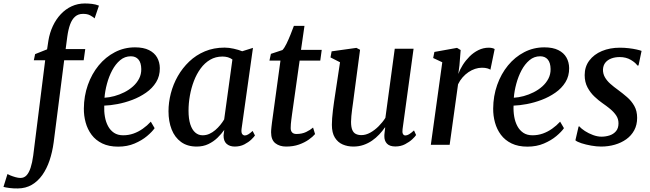

<svg xmlns="http://www.w3.org/2000/svg" viewBox="-138 -835 3748 1107"><path d="M141 -600.5Q148.5 -646 166.8 -685Q185 -724 212.5 -753.2Q240 -782.5 275.2 -798.8Q310.5 -815 351 -815Q372 -815 393 -812.5Q414 -810 432.5 -802.5L407.5 -729Q398.5 -737.5 381.8 -746.5Q365 -755.5 340 -755Q313 -755 295 -739.2Q277 -723.5 266.2 -694Q255.5 -664.5 250 -624L240.5 -552H353.5L344.5 -487.5H232L171.5 -14.5Q164 41.5 147.8 89.8Q131.5 138 106 174Q80.5 210 45.5 230.5Q10.5 251 -35 251.5Q-59.5 252 -82.8 249Q-106 246 -118 242.5L-95 168.5Q-91.5 171 -78 176.5Q-64.5 182 -48.5 186.5Q-32.5 191 -20.5 191Q1 191 15 176Q29 161 38.5 132Q48 103 53.5 62L122.5 -487.5H57L64.5 -523L133.5 -550.5Z M753.5 -96Q739.5 -75.5 709.8 -50.5Q680 -25.5 637.8 -7.5Q595.5 10.5 543 10.5Q489.5 10.5 451.5 -8Q413.5 -26.5 390 -58Q366.5 -89.5 355.8 -128.8Q345 -168 345.5 -209.5Q346 -281.5 368.5 -345.2Q391 -409 431 -457.8Q471 -506.5 524.5 -534.2Q578 -562 640.5 -562Q689.5 -562 721 -546.2Q752.5 -530.5 767.8 -503.5Q783 -476.5 783.5 -442.5Q784 -396.5 762.2 -361.2Q740.5 -326 704.2 -300.8Q668 -275.5 625 -259.2Q582 -243 539.5 -235Q497 -227 463 -226Q461.5 -193 466.8 -162.5Q472 -132 485 -107.8Q498 -83.5 519.5 -69.2Q541 -55 572 -55Q603.5 -55 631.8 -65Q660 -75 685.2 -92.8Q710.5 -110.5 731.5 -133.5ZM616.5 -510.5Q581.5 -510.5 554.8 -488Q528 -465.5 509 -429.8Q490 -394 478.8 -352.2Q467.5 -310.5 464.5 -271.5Q492 -273 521.5 -281Q551 -289 578.8 -303Q606.5 -317 628.8 -336.8Q651 -356.5 664 -381.8Q677 -407 676.5 -437Q676 -473.5 660.2 -492Q644.5 -510.5 616.5 -510.5Z M1255 -93.5Q1252 -71 1258.2 -62.5Q1264.5 -54 1274 -54Q1282.5 -54 1293.2 -60.2Q1304 -66.5 1318.5 -80L1332 -54Q1327 -46 1311 -30.5Q1295 -15 1270.8 -2.5Q1246.5 10 1215.5 10Q1186 10 1168.2 -6Q1150.5 -22 1151 -55L1155 -86Q1138.5 -62.5 1115.8 -40.5Q1093 -18.5 1063.2 -4.2Q1033.5 10 996 10Q942 10 905.8 -16.5Q869.5 -43 851.5 -89Q833.5 -135 833.5 -193.5Q833.5 -244.5 847 -296.8Q860.5 -349 887.2 -396Q914 -443 953 -480.2Q992 -517.5 1043.2 -539Q1094.5 -560.5 1157 -560.5Q1181.5 -560.5 1209.5 -554.2Q1237.5 -548 1258.5 -539.5L1320.5 -559ZM1202 -492Q1190.5 -500.5 1176 -504.8Q1161.5 -509 1144.5 -509Q1105 -509 1073.5 -490.5Q1042 -472 1018.8 -440.2Q995.5 -408.5 980 -368Q964.5 -327.5 956.8 -283.5Q949 -239.5 949 -197Q949 -150 959.2 -118.2Q969.5 -86.5 987.8 -70.8Q1006 -55 1030 -55Q1051 -55 1069.2 -63.2Q1087.5 -71.5 1103.2 -85Q1119 -98.5 1132 -114.5Q1145 -130.5 1154.5 -146.5Z M1546 -177.5Q1543.5 -159.5 1541.8 -145.8Q1540 -132 1539 -120.5Q1538 -109 1538 -96.5Q1538 -80 1546.5 -71.2Q1555 -62.5 1571 -62.5Q1603 -62.5 1627 -74Q1651 -85.5 1667 -99.5L1678.5 -62Q1665.5 -46.5 1641.8 -29.8Q1618 -13 1585.5 -1.5Q1553 10 1511.5 10Q1474 10 1449.5 -9.2Q1425 -28.5 1425 -72.5Q1425 -78 1425.5 -85.5Q1426 -93 1427.2 -103.8Q1428.5 -114.5 1430.2 -129.2Q1432 -144 1435 -164L1479 -485.5H1415.5L1424 -524.5L1490.5 -546.5Q1502 -558.5 1514 -583.2Q1526 -608 1537.2 -636Q1548.5 -664 1556.5 -686H1617.5L1597.5 -547.5H1717L1708.5 -485.5H1589.5Z M1899 10Q1866 10 1838 -2Q1810 -14 1792.8 -41.5Q1775.5 -69 1775.5 -115.5Q1775.5 -132 1777 -153.5Q1778.5 -175 1781.5 -199Q1784.5 -223 1787.8 -246.5Q1791 -270 1794.5 -291L1822.5 -476L1767.5 -504L1774 -539L1917 -559L1938 -548L1903.5 -288.5Q1901 -267.5 1898 -246.2Q1895 -225 1892.2 -204.5Q1889.5 -184 1887.8 -165.8Q1886 -147.5 1886 -133Q1886 -103 1893 -86.2Q1900 -69.5 1913.5 -62.8Q1927 -56 1946 -56Q1971 -56 1996.8 -70.2Q2022.5 -84.5 2045.2 -107.2Q2068 -130 2084 -155.5L2138 -554H2246.5L2183 -90Q2180.5 -71.5 2185.2 -62.8Q2190 -54 2199 -54Q2208.5 -54 2220 -60.5Q2231.5 -67 2249 -83L2261 -56.5Q2256 -48 2239.2 -32.2Q2222.5 -16.5 2197.5 -3.5Q2172.5 9.5 2141.5 9.5Q2108.5 9.5 2093 -7Q2077.5 -23.5 2078 -50.5Q2078 -53 2078.2 -58.5Q2078.5 -64 2079.5 -71.2Q2080.5 -78.5 2081.2 -86Q2082 -93.5 2083 -99.5L2081.5 -100.5Q2067 -79.5 2048.5 -59.8Q2030 -40 2007.2 -24.2Q1984.5 -8.5 1957.5 0.8Q1930.5 10 1899 10Z M2346 0 2412 -476 2359.5 -500.5 2366.5 -535.5 2497 -559 2518 -546.5 2511 -458 2504.5 -408.5Q2513.5 -434 2530.2 -460.5Q2547 -487 2569.5 -509.5Q2592 -532 2620.2 -546Q2648.5 -560 2680 -560Q2690.5 -560 2700 -557.8Q2709.5 -555.5 2714 -552L2689.5 -433Q2684.5 -437 2672 -440.8Q2659.5 -444.5 2640.5 -444.5Q2621 -444.5 2601.2 -438Q2581.5 -431.5 2563 -419Q2544.5 -406.5 2529 -388.8Q2513.5 -371 2503 -349L2454.5 0Z M3113.5 -96Q3099.5 -75.5 3069.8 -50.5Q3040 -25.5 2997.8 -7.5Q2955.5 10.5 2903 10.5Q2849.5 10.5 2811.5 -8Q2773.5 -26.5 2750 -58Q2726.5 -89.5 2715.8 -128.8Q2705 -168 2705.5 -209.5Q2706 -281.5 2728.5 -345.2Q2751 -409 2791 -457.8Q2831 -506.5 2884.5 -534.2Q2938 -562 3000.5 -562Q3049.5 -562 3081 -546.2Q3112.5 -530.5 3127.8 -503.5Q3143 -476.5 3143.5 -442.5Q3144 -396.5 3122.2 -361.2Q3100.5 -326 3064.2 -300.8Q3028 -275.5 2985 -259.2Q2942 -243 2899.5 -235Q2857 -227 2823 -226Q2821.5 -193 2826.8 -162.5Q2832 -132 2845 -107.8Q2858 -83.5 2879.5 -69.2Q2901 -55 2932 -55Q2963.5 -55 2991.8 -65Q3020 -75 3045.2 -92.8Q3070.5 -110.5 3091.5 -133.5ZM2976.5 -510.5Q2941.5 -510.5 2914.8 -488Q2888 -465.5 2869 -429.8Q2850 -394 2838.8 -352.2Q2827.5 -310.5 2824.5 -271.5Q2852 -273 2881.5 -281Q2911 -289 2938.8 -303Q2966.5 -317 2988.8 -336.8Q3011 -356.5 3024 -381.8Q3037 -407 3036.5 -437Q3036 -473.5 3020.2 -492Q3004.5 -510.5 2976.5 -510.5Z M3543.5 -457.5H3536.5Q3527 -473 3499.5 -489.5Q3472 -506 3435 -506Q3408.5 -506 3387 -498Q3365.5 -490 3352.8 -474.5Q3340 -459 3338.5 -435Q3338 -410 3349.5 -389.8Q3361 -369.5 3381 -351.8Q3401 -334 3425.5 -316.5Q3452 -297 3477.2 -275.2Q3502.5 -253.5 3519 -224.5Q3535.5 -195.5 3535.5 -155.5Q3535.5 -115 3518.8 -84Q3502 -53 3473 -32.2Q3444 -11.5 3406.8 -0.8Q3369.5 10 3327.5 10Q3301.5 10 3270.5 4.5Q3239.5 -1 3214.2 -9.2Q3189 -17.5 3179.5 -26L3198 -106H3203Q3213.5 -93 3234.5 -79.5Q3255.5 -66 3281 -56.5Q3306.5 -47 3330 -47Q3354 -47 3376.5 -54.2Q3399 -61.5 3413.5 -78.5Q3428 -95.5 3428 -124Q3428 -149.5 3414.5 -169.5Q3401 -189.5 3379.8 -207Q3358.5 -224.5 3334.5 -241Q3313.5 -255.5 3289.8 -277.8Q3266 -300 3249.5 -330.8Q3233 -361.5 3233 -402Q3233 -450.5 3259.8 -486Q3286.5 -521.5 3332.5 -540.8Q3378.5 -560 3436 -560Q3462 -560 3487.5 -557Q3513 -554 3532.8 -549.5Q3552.5 -545 3561 -541.5Z"/></svg>

Font: Merriweather 36pt Medium
Style: Italic
Weight: 500
Italic angle: -7.8°
Version: Version 2.101